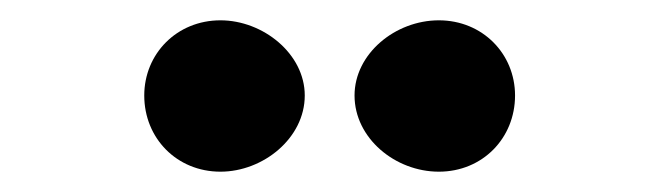

<svg xmlns="http://www.w3.org/2000/svg" viewBox="-20 -718 649 189"><path d="M280 -624C280 -665 239 -698 197 -698C154 -698 122 -665 122 -624C122 -582 154 -549 197 -549C239 -549 280 -582 280 -624ZM487 -624C487 -665 455 -698 412 -698C369 -698 329 -665 329 -624C329 -582 369 -549 412 -549C455 -549 487 -582 487 -624Z"/></svg>

Font: Falling Sky
Style: Bd+
Weight: 400
Designer: Paul D. Hunt
Foundry: Adobe Systems Incorporated
Version: Version 1.02